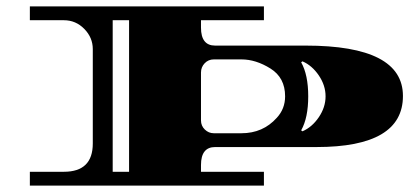

<svg xmlns="http://www.w3.org/2000/svg" viewBox="-20 -578 1289 598"><path d="M646 -163H732Q799 -163 842 -211Q868 -239 868 -278Q868 -336 822.5 -364.5Q777 -393 732 -393H646Q629 -393 617.5 -381Q606 -369 606 -352V-203Q606 -186 618 -174.5Q630 -163 646 -163ZM922 -387 918 -384Q940 -345 940 -278Q940 -211 918 -172L922 -169Q952 -182 973 -213Q994 -244 994 -278Q994 -312 973 -343Q952 -374 922 -387ZM606 -64V-43H802V0H73V-43H179Q269 -43 269 -131V-425Q269 -461 242.5 -488Q216 -515 179 -515H73V-558H802V-515H606V-492Q606 -436 650 -436H932Q1235 -436 1235 -279Q1235 -120 966 -120H650Q606 -120 606 -64ZM382 -43V-515H331V-43Z"/></svg>

Font: Diplomata SC
Style: Regular
Weight: 400
Width: 7
Designer: Eduardo Rodriguez Tunni
Foundry: Eduardo Rodriguez Tunni
Version: Version 1.001